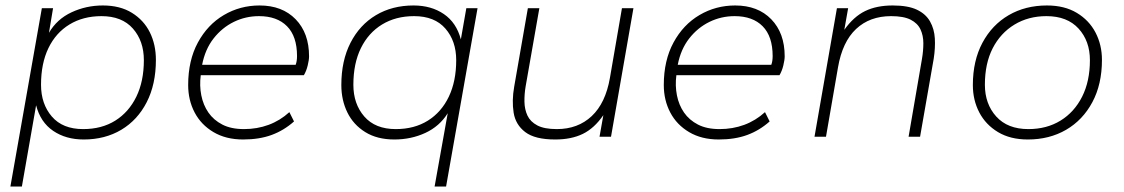

<svg xmlns="http://www.w3.org/2000/svg" viewBox="-20 -500 4108 702"><path d="M18 182 133 -470H174L159 -380Q188 -430 241.5 -455Q295 -480 356 -480Q419 -480 462.5 -453Q506 -426 528 -381.5Q550 -337 550 -281Q550 -192 516.5 -126.5Q483 -61 423.5 -25.5Q364 10 286 10Q221 10 174.5 -21.5Q128 -53 112 -115L60 182ZM284 -28Q352 -28 401.5 -59Q451 -90 478.5 -146.5Q506 -203 506 -280Q506 -350 466 -395.5Q426 -441 351 -441Q284 -441 234 -410.5Q184 -380 157 -324Q130 -268 130 -190Q130 -120 169.5 -74Q209 -28 284 -28Z M869 10Q806 10 760.5 -17Q715 -44 691.5 -89Q668 -134 668 -189Q668 -279 703.5 -344.5Q739 -410 798.5 -445Q858 -480 929 -480Q1012 -480 1061 -429.5Q1110 -379 1110 -294Q1110 -281 1105 -260.5Q1100 -240 1091 -225H714Q709 -187 716 -151.5Q723 -116 742 -88.5Q761 -61 793 -44.5Q825 -28 872 -28Q920 -28 962 -43.5Q1004 -59 1038 -90L1055 -56Q1018 -23 973 -6.5Q928 10 869 10ZM719 -263H1061Q1066 -276 1066 -295Q1066 -367 1029.5 -404Q993 -441 927 -441Q878 -441 835 -420Q792 -399 761 -359.5Q730 -320 719 -263Z M1569 182 1617 -86Q1587 -38 1535 -14Q1483 10 1422 10Q1359 10 1315.5 -17Q1272 -44 1250 -89Q1228 -134 1228 -189Q1228 -278 1261.5 -343.5Q1295 -409 1354.5 -444.5Q1414 -480 1492 -480Q1557 -480 1603 -448.5Q1649 -417 1665 -356L1685 -470H1726L1611 182ZM1427 -28Q1495 -28 1544.5 -59Q1594 -90 1621 -146.5Q1648 -203 1648 -280Q1648 -350 1608.5 -395.5Q1569 -441 1494 -441Q1427 -441 1377 -410.5Q1327 -380 1299.5 -324Q1272 -268 1272 -190Q1272 -120 1312 -74Q1352 -28 1427 -28Z M2010 10Q1936 10 1900.5 -17Q1865 -44 1858 -88Q1851 -132 1860 -183L1910 -470H1952L1902 -185Q1897 -156 1897.5 -128Q1898 -100 1908.5 -77.5Q1919 -55 1944.5 -41.5Q1970 -28 2016 -28Q2093 -28 2143.5 -75.5Q2194 -123 2210 -215L2254 -470H2296L2214 0H2172L2186 -79Q2153 -31 2111 -10.5Q2069 10 2010 10Z M2608 10Q2545 10 2499.5 -17Q2454 -44 2430.5 -89Q2407 -134 2407 -189Q2407 -279 2442.5 -344.5Q2478 -410 2537.5 -445Q2597 -480 2668 -480Q2751 -480 2800 -429.5Q2849 -379 2849 -294Q2849 -281 2844 -260.5Q2839 -240 2830 -225H2453Q2448 -187 2455 -151.5Q2462 -116 2481 -88.5Q2500 -61 2532 -44.5Q2564 -28 2611 -28Q2659 -28 2701 -43.5Q2743 -59 2777 -90L2794 -56Q2757 -23 2712 -6.5Q2667 10 2608 10ZM2458 -263H2800Q2805 -276 2805 -295Q2805 -367 2768.5 -404Q2732 -441 2666 -441Q2617 -441 2574 -420Q2531 -399 2500 -359.5Q2469 -320 2458 -263Z M2958 0 3040 -470H3081L3067 -391Q3101 -439 3143 -459.5Q3185 -480 3244 -480Q3300 -480 3332.5 -464.5Q3365 -449 3380.5 -421.5Q3396 -394 3398 -359.5Q3400 -325 3394 -286L3344 0H3302L3351 -285Q3356 -314 3356 -342Q3356 -370 3345.5 -392.5Q3335 -415 3309.5 -428Q3284 -441 3238 -441Q3160 -441 3110 -394Q3060 -347 3044 -254L3000 0Z M3738 10Q3674 10 3629 -17Q3584 -44 3560.5 -89Q3537 -134 3537 -189Q3537 -278 3572 -343.5Q3607 -409 3668 -444.5Q3729 -480 3808 -480Q3872 -480 3917 -453Q3962 -426 3985.5 -381Q4009 -336 4009 -281Q4009 -192 3974 -126.5Q3939 -61 3878 -25.5Q3817 10 3738 10ZM3740 -28Q3807 -28 3857.5 -59Q3908 -90 3936.5 -146.5Q3965 -203 3965 -280Q3965 -350 3923.5 -395.5Q3882 -441 3806 -441Q3740 -441 3689 -410Q3638 -379 3609.5 -323.5Q3581 -268 3581 -190Q3581 -120 3622.5 -74Q3664 -28 3740 -28Z"/></svg>

Font: Gantari ExtraLight
Style: Italic
Weight: 250
Italic angle: -10°
Designer: Anugrah Pasau
Foundry: Lafontype
Version: Version 1.000